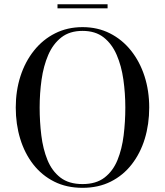

<svg xmlns="http://www.w3.org/2000/svg" viewBox="-20 -890 790 920"><path d="M375.5 10Q299 10 239.8 -19.8Q180.5 -49.5 139.2 -102.5Q98 -155.5 76.8 -225.2Q55.5 -295 55.5 -375Q55.5 -455 78 -524.8Q100.5 -594.5 142.8 -647.5Q185 -700.5 244 -730.2Q303 -760 375.5 -760Q448 -760 506.8 -730.2Q565.5 -700.5 607.8 -647.5Q650 -594.5 672.5 -524.8Q695 -455 695 -375Q695 -295 673.8 -225.2Q652.5 -155.5 611.2 -102.5Q570 -49.5 510.8 -19.8Q451.5 10 375.5 10ZM375.5 -8Q440.5 -8 481 -39.2Q521.5 -70.5 543 -123.2Q564.5 -176 572.5 -241.5Q580.5 -307 580.5 -375Q580.5 -443 571.2 -508.5Q562 -574 539.2 -626.8Q516.5 -679.5 476.8 -710.8Q437 -742 375.5 -742Q314 -742 274 -710.8Q234 -679.5 211.2 -626.8Q188.5 -574 179.2 -508.5Q170 -443 170 -375Q170 -307 178 -241.5Q186 -176 207.5 -123.2Q229 -70.5 269.5 -39.2Q310 -8 375.5 -8ZM255.5 -850V-869.5H495.5V-850Z"/></svg>

Font: Bodoni Moda 11pt
Style: Regular
Weight: 400
Version: Version 2.004